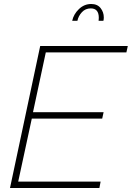

<svg xmlns="http://www.w3.org/2000/svg" viewBox="-20 -940 659 960"><path d="M181 -710H619L612 -678H209L145 -379H498L491 -347H139L71 -32H483L477 0H30ZM341 -836Q348 -869 374.5 -894.5Q401 -920 436 -920Q467 -920 483 -899.5Q499 -879 499 -853Q499 -843 497 -836H473Q473 -840 473.5 -843.5Q474 -847 474 -851Q474 -898 434 -898Q407 -898 389.5 -879Q372 -860 367 -836Z"/></svg>

Font: Raleway ExtraLight
Style: Italic
Weight: 200
Italic angle: -12°
Designer: Matt McInerney, Pablo Impallari, Rodrigo Fuenzalida
Foundry: Matt McInerney, Pablo Impallari, Rodrigo Fuenzalida
Version: Version 4.026